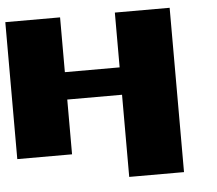

<svg xmlns="http://www.w3.org/2000/svg" viewBox="-49 -610 877 776"><g transform="rotate(-5 389.0 -222.5)"><path d="M444.4 111.1V-222.2H222.2V0H0V-555.6H222.2V-333.3H444.4V-555.6H666.7V111.1Z"/></g></svg>

Font: Pixeloid Sans
Style: Bold
Weight: 700
Monospace: yes
Designer: GGBot
Version: 0.3